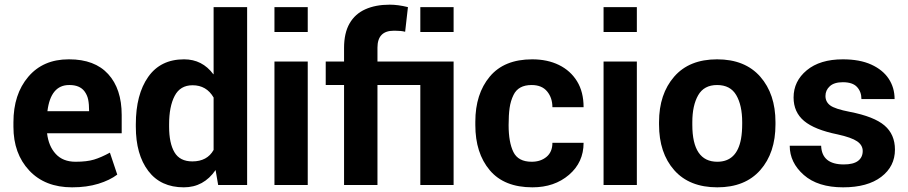

<svg xmlns="http://www.w3.org/2000/svg" viewBox="-20 -792 3888 822"><path d="M288.5 10Q172.5 10 105 -62.2Q37.5 -134.5 37.5 -249V-268.5Q37.5 -388.5 101 -463.2Q164.5 -538 274 -538H276Q385.5 -538 443.2 -474.8Q501 -411.5 501 -299.5V-221.5H181.5Q188 -166 218.8 -132.8Q249.5 -99.5 303.5 -99.5Q352 -99.5 382.5 -108.8Q413 -118 450.5 -138.5L482 -44.5Q450.5 -20.5 401 -5.2Q351.5 10 288.5 10ZM361.5 -316Q361.5 -345.5 357.5 -365.5Q353.5 -385.5 341 -402Q320.5 -428 277.5 -428Q277 -428 276 -428Q197 -428 183 -316Z M767 10Q668 10 614.8 -60.2Q561.5 -130.5 561.5 -249.5V-260Q561.5 -387.5 614.5 -462.8Q667.5 -538 768 -538Q846 -538 893.5 -474L894.5 -474.5V-761.5H1038V0H914L903 -64Q852 10 767 10ZM803.5 -101Q867 -101 894.5 -150V-374.5Q864 -427 804.5 -427Q751.5 -427 727.8 -381.5Q704 -336 704 -260V-249.5Q704 -179 727 -140Q750 -101 803.5 -101Z M1297.5 0H1155V-528.5H1297.5ZM1297.5 -655H1155V-761.5H1297.5Z M1922 -528.5V0H1779.5V-428H1596V0H1453V-428H1374.5V-528.5H1453V-587Q1453 -650.5 1476.5 -691.5Q1500 -732.5 1544 -752.2Q1588 -772 1648.5 -772Q1684.5 -772 1726.5 -761.5L1714.5 -656Q1698 -660.5 1671.5 -660.5Q1669 -660.5 1666 -660.5Q1596 -660.5 1596 -588Q1596 -587.5 1596 -587V-528.5ZM1922 -655H1779.5V-761.5H1922Z M2259.5 10Q2138.5 10 2076.8 -63.2Q2015 -136.5 2015 -256.5V-271Q2015 -390 2076.8 -464Q2138.5 -538 2258.5 -538Q2323.5 -538 2373 -513.8Q2422.5 -489.5 2450.5 -444Q2478.5 -398.5 2478.5 -333H2345Q2345 -373 2322.5 -400.5Q2300 -428 2256 -428Q2199 -428 2178.5 -385.5Q2166 -360 2161.8 -330Q2157.5 -300 2157.5 -256.5Q2157.5 -183 2178 -141.2Q2198.5 -99.5 2256.5 -99.5Q2294.5 -99.5 2319.8 -120.5Q2345 -141.5 2345 -180.5H2478.5Q2478.5 -97 2416 -43.5Q2353.5 10 2259.5 10Z M2706.5 0H2564V-528.5H2706.5ZM2706.5 -655H2564V-761.5H2706.5Z M3051 10Q2931.5 10 2866.5 -63.5Q2801.5 -137 2801.5 -259V-269Q2801.5 -389.5 2866.5 -464Q2931 -538 3050 -538Q3169.5 -538 3234.8 -463.8Q3300 -389.5 3300 -269V-259Q3300 -137.5 3235 -63.8Q3170 10 3051 10ZM3051 -99.5Q3134.5 -99.5 3152.5 -197.5Q3157.5 -225.5 3157.5 -262Q3157.5 -265.5 3157.5 -269Q3157.5 -341 3132.2 -384.5Q3107 -428 3050 -428Q2994 -428 2969 -384.2Q2944 -340.5 2944 -269V-259Q2944 -258.5 2944 -257.5Q2944 -99.5 3051 -99.5Z M3589.5 10Q3481.5 10 3421.2 -43Q3361 -96 3361 -168H3495.5Q3498.5 -88 3592.5 -88Q3633.5 -88 3653.5 -103.2Q3673.5 -118.5 3673.5 -145.5Q3673.5 -170.5 3649.5 -187Q3625.5 -203.5 3566.5 -216.5Q3467.5 -236.5 3422.5 -274.2Q3377.5 -312 3377.5 -374.5Q3377.5 -444.5 3434 -491.2Q3490.5 -538 3588.5 -538Q3661 -538 3710.2 -515.5Q3759.5 -493 3784.8 -454.8Q3810 -416.5 3810 -368H3668Q3668 -399 3649.2 -419.5Q3630.5 -440 3588.5 -440Q3551.5 -440 3532.8 -423Q3514 -406 3514 -381Q3514 -356 3534.2 -340.8Q3554.5 -325.5 3619 -313Q3722 -293 3766.8 -254.8Q3811.5 -216.5 3811.5 -151.5Q3811.5 -79.5 3752.8 -34.8Q3694 10 3589.5 10Z"/></svg>

Font: Roberto Sans
Style: Bold
Weight: 700
Designer: Google (font) & Cristiano Sobral (main changes)
Version: Version 1.000;October 12, 2021;FontCreator 14.0.0.2814 64-bi